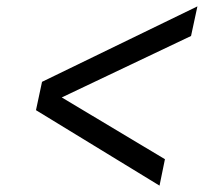

<svg xmlns="http://www.w3.org/2000/svg" viewBox="-20 -624 658 603"><path d="M481 -41 93 -278 112 -367 600 -604 580 -511 174 -318 498 -124Z"/></svg>

Font: Fragment Mono SC
Style: Italic
Weight: 400
Italic angle: -12°
Monospace: yes
Designer: Wei Huang based on Nimbus Sans by URW Studio, based on Helvetica by Max Miedinger.
Foundry: Wei Huang
Version: Version 1.012; ttfautohint (v1.8.4.7-5d5b)